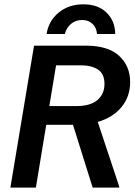

<svg xmlns="http://www.w3.org/2000/svg" viewBox="-20 -859 619 879"><path d="M27.5 0 135.8 -650H372.5Q475 -650 525.4 -603.3Q575.8 -556.7 575.8 -483.3Q575.8 -416.7 536.2 -368.8Q496.7 -320.8 427.5 -300.8L525.8 -5V0H404.2L314.2 -287.5H191.7L144.2 0ZM205.8 -373.3H329.2Q393.3 -373.3 425.8 -400.8Q458.3 -428.3 458.3 -475Q458.3 -520.8 428.8 -540.4Q399.2 -560 349.2 -560H236.7ZM193.3 -703.3Q202.5 -763.3 248.3 -801.2Q294.2 -839.2 361.7 -839.2Q429.2 -839.2 467.9 -801.2Q506.7 -763.3 507.5 -703.3H424.2Q421.7 -733.3 402.9 -750.4Q384.2 -767.5 355.8 -767.5Q325.8 -767.5 304.6 -749.2Q283.3 -730.8 276.7 -703.3Z"/></svg>

Font: Familjen Grotesk GF Medium
Style: Italic
Weight: 500
Designer: Anders Wikstroem, Jonas Baeckman, Matilda Gysing, Kristian Moeller
Foundry: Familjen STHML AB
Version: Version 2.000; Beta; Release 4; Build 6